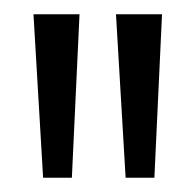

<svg xmlns="http://www.w3.org/2000/svg" viewBox="-20 -689 274 269"><path d="M40.4 -440 26.9 -669H91.4L80.7 -440ZM156 -440 142.5 -669H207L196.3 -440Z"/></svg>

Font: Rokkitt SemiBold
Style: Regular
Weight: 600
Designer: Vernon Adams
Foundry: Vernon Adams
Version: Version 3.103